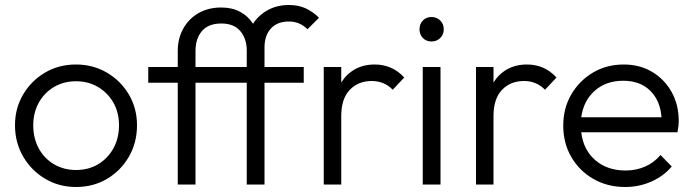

<svg xmlns="http://www.w3.org/2000/svg" viewBox="-20 -738 2771 768"><path d="M284 10Q216 10 160.5 -23Q105 -56 72.5 -112Q40 -168 40 -237Q40 -305 72.5 -360Q105 -415 160 -447.5Q215 -480 284 -480Q352 -480 407.5 -447.5Q463 -415 495.5 -360Q528 -305 528 -237Q528 -167 495.5 -111Q463 -55 408 -22.5Q353 10 284 10ZM284 -58Q334 -58 372.5 -81Q411 -104 433.5 -144.5Q456 -185 456 -237Q456 -288 433.5 -327.5Q411 -367 372 -390Q333 -413 284 -413Q235 -413 196 -390Q157 -367 135 -327Q113 -287 113 -237Q113 -185 135 -144.5Q157 -104 196 -81Q235 -58 284 -58Z M691 0V-407H573V-470H691V-534Q691 -584 713 -623.5Q735 -663 774 -685.5Q813 -708 865 -708Q909 -708 941 -690.5Q973 -673 992 -643Q1014 -677 1051 -697.5Q1088 -718 1136 -718Q1174 -718 1203 -704.5Q1232 -691 1256 -667L1210 -621Q1179 -652 1136 -652Q1089 -652 1063.5 -624Q1038 -596 1038 -548V-470H1195V-407H1038V0H967V-407H762V0ZM762 -534V-470H967V-539Q966 -585 940.5 -614.5Q915 -644 865 -644Q814 -644 788 -614Q762 -584 762 -534Z M1275 0V-470H1345V-408Q1366 -442 1400 -461Q1434 -480 1479 -480Q1513 -480 1542.5 -467.5Q1572 -455 1597 -428L1551 -379Q1517 -414 1467 -414Q1413 -414 1379 -378.5Q1345 -343 1345 -274V0Z M1706 -572Q1685 -572 1671.5 -586Q1658 -600 1658 -621Q1658 -642 1671.5 -656Q1685 -670 1706 -670Q1727 -670 1741 -656Q1755 -642 1755 -621Q1755 -600 1741 -586Q1727 -572 1706 -572ZM1671 0V-470H1742V0Z M1884 0V-470H1954V-408Q1975 -442 2009 -461Q2043 -480 2088 -480Q2122 -480 2151.5 -467.5Q2181 -455 2206 -428L2160 -379Q2126 -414 2076 -414Q2022 -414 1988 -378.5Q1954 -343 1954 -274V0Z M2481 10Q2410 10 2354 -22Q2298 -54 2265.5 -109.5Q2233 -165 2233 -236Q2233 -305 2265 -360Q2297 -415 2351.5 -447.5Q2406 -480 2475 -480Q2539 -480 2588.5 -450.5Q2638 -421 2666.5 -370Q2695 -319 2695 -252Q2695 -237 2690 -209H2305Q2313 -139 2361 -97.5Q2409 -56 2482 -56Q2524 -56 2560 -71.5Q2596 -87 2622 -118L2667 -72Q2634 -33 2585 -11.5Q2536 10 2481 10ZM2473 -415Q2404 -415 2359 -375Q2314 -335 2305 -269H2626Q2621 -336 2580.5 -375.5Q2540 -415 2473 -415Z"/></svg>

Font: Outfit Light
Style: Regular
Weight: 300
Designer: Rodrigo Fuenzalida
Foundry: fragTYPE
Version: Version 1.100; ttfautohint (v1.8.4.7-5d5b)